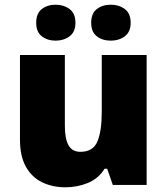

<svg xmlns="http://www.w3.org/2000/svg" viewBox="-20 -787 710 817"><path d="M604 -553V0H460L436 -69H425Q399 -27 354 -8.5Q309 10 258 10Q204 10 160 -11Q116 -32 90.5 -77Q65 -122 65 -193V-553H256V-251Q256 -197 271.5 -169Q287 -141 322 -141Q376 -141 394.5 -185Q413 -229 413 -311V-553ZM134 -690Q134 -730 158 -748.5Q182 -767 217 -767Q251 -767 276 -748.5Q301 -730 301 -690Q301 -651 276 -632.5Q251 -614 217 -614Q182 -614 158 -632.5Q134 -651 134 -690ZM368 -690Q368 -730 392 -748.5Q416 -767 452 -767Q486 -767 511 -748.5Q536 -730 536 -690Q536 -651 511 -632.5Q486 -614 452 -614Q416 -614 392 -632.5Q368 -651 368 -690Z"/></svg>

Font: Noto Sans Oriya Blk
Style: Regular
Weight: 900
Designer: Amélie Bonet and Sol Matas
Foundry: Google LLC
Version: Version 2.006; ttfautohint (v1.8.4.7-5d5b)